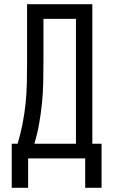

<svg xmlns="http://www.w3.org/2000/svg" viewBox="-20 -755 540 915"><path d="M36 140V-70H64Q78 -117 87.5 -165.5Q97 -214 102 -263Q107 -312 108 -361Q109 -410 109 -459V-735H420V-70H464V140H386V0H114V140ZM144 -70H342V-665H187V-459Q187 -410 186 -361Q185 -312 180 -263Q175 -214 166.5 -165.5Q158 -117 144 -70Z"/></svg>

Font: Iosevka www.saffi
Style: Regular
Weight: 400
Monospace: yes
Designer: Belleve Invis
Foundry: Belleve Invis
Version: Version 22.0.2; ttfautohint (v1.8.3)